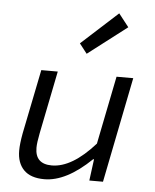

<svg xmlns="http://www.w3.org/2000/svg" viewBox="-55 -823 710 882"><g transform="rotate(5 300.0 -382.5)"><path d="M182 12Q119 12 87.5 -20Q56 -52 56 -109Q56 -140 65 -189L125 -486H201L143 -197Q134 -152 134 -129Q134 -54 211 -54Q304 -54 409 -172L472 -486H549L452 0H389L402 -99H398Q283 12 182 12ZM326 -579 291 -624 459 -777 506 -717Z"/></g></svg>

Font: TypoPRO Source Code Pro
Style: Italic
Weight: 400
Italic angle: -11°
Monospace: yes
Designer: Paul D. Hunt, Teo Tuominen
Foundry: Adobe Systems Incorporated
Version: Version 1.030;PS 1.0;hotconv 1.0.84;makeotf.lib2.5.63406